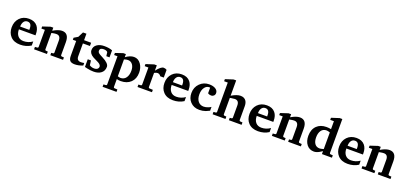

<svg xmlns="http://www.w3.org/2000/svg" viewBox="40 -2041 7546 3561"><g transform="rotate(20 3813.5 -260.5)"><path d="M501 -51Q409 8 290 8Q167 8 99 -65Q35 -133 35 -242Q35 -356 104.5 -428.5Q174 -501 287 -501Q397 -501 453 -432Q501 -373 501 -276V-252H174Q174 -170 214.5 -122.5Q255 -75 327 -75Q421 -75 501 -131ZM359 -308V-330Q359 -443 277 -443Q226 -443 200 -399Q179 -364 178 -308Z M1137 0H886V-47L919 -50Q941 -52 941 -73V-308Q941 -408 859 -408Q830 -408 794.5 -401Q759 -394 762 -394Q762 -394 763 -395V-73Q763 -52 785 -50L819 -47V0H565V-47L608 -50Q630 -52 630 -73V-408H561V-449L712 -499H763V-439Q768 -444 814 -466Q886 -500 939 -500Q1074 -500 1074 -326V-73Q1074 -52 1096 -50L1137 -47Z M1526 -29Q1441 5 1366 5Q1301 5 1273.5 -24.5Q1246 -54 1246 -118V-412H1180V-452L1257 -498L1311 -604H1379V-476H1518V-412H1379V-159Q1379 -72 1461 -72Q1491 -72 1526 -79Z M1946 -156Q1946 -69 1881 -25Q1827 12 1742 12Q1682 12 1614 -3Q1570 -12 1564 -15V-167H1627L1639 -75Q1679 -47 1732 -47Q1777 -47 1801 -70Q1818 -88 1818 -111Q1818 -149 1762 -180Q1710 -206 1657 -232Q1570 -280 1570 -351Q1570 -421 1626 -461.5Q1682 -502 1771 -502Q1870 -502 1931 -476V-338H1868L1858 -415Q1836 -443 1779 -443Q1704 -443 1704 -388Q1704 -360 1728 -340Q1746 -325 1808 -294Q1946 -224 1946 -156Z M2545 -258Q2545 -137 2471.5 -66Q2398 5 2275 5Q2237 5 2196 -5V146Q2196 168 2218 169L2272 172V219H1997V172L2041 169Q2063 168 2063 146V-408H1997V-449L2145 -499H2196V-437Q2282 -501 2358 -501Q2444 -501 2497 -424Q2545 -355 2545 -258ZM2397 -243Q2397 -314 2366 -359Q2332 -409 2271 -409Q2239 -409 2196 -394V-61Q2233 -49 2252 -49Q2321 -49 2360 -104Q2397 -156 2397 -243Z M3005 -330H2936Q2908 -370 2871 -370Q2852 -370 2827.5 -359.5Q2803 -349 2804 -349Q2804 -350 2806 -352V-73Q2806 -51 2828 -50L2892 -47V0L2607 1V-47L2651 -50Q2673 -51 2673 -73V-408H2600V-449L2755 -499H2806V-394Q2890 -501 2942 -501Q2978 -501 3005 -482Z M3516 -51Q3424 8 3305 8Q3182 8 3114 -65Q3050 -133 3050 -242Q3050 -356 3119.5 -428.5Q3189 -501 3302 -501Q3412 -501 3468 -432Q3516 -373 3516 -276V-252H3189Q3189 -170 3229.5 -122.5Q3270 -75 3342 -75Q3436 -75 3516 -131ZM3374 -308V-330Q3374 -443 3292 -443Q3241 -443 3215 -399Q3194 -364 3193 -308Z M4023 -46Q3955 -15 3950 -13Q3891 8 3827 8Q3714 8 3647 -65Q3584 -132 3584 -236Q3584 -352 3659 -426.5Q3734 -501 3842 -501Q3921 -501 3968.5 -470.5Q4016 -440 4016 -391Q4016 -358 3994.5 -337.5Q3973 -317 3944 -317Q3906 -317 3877 -338V-449Q3869 -450 3858 -450Q3808 -450 3772 -404Q3731 -351 3731 -264Q3731 -177 3772 -126.5Q3813 -76 3883 -76Q3923 -76 3971 -95Q4009 -110 4023 -122Z M4661 0H4410V-47L4442 -50Q4464 -52 4464 -73V-309Q4464 -408 4380 -408Q4357 -408 4314 -400Q4300 -397 4285 -395V-73Q4285 -52 4307 -50L4343 -47V0H4089V-47L4130 -50Q4152 -52 4152 -73V-649H4080V-690L4234 -740H4285V-438Q4391 -500 4461 -500Q4539 -500 4574 -444Q4598 -404 4598 -343V-73Q4598 -52 4619 -50L4661 -47Z M5195 -51Q5103 8 4984 8Q4861 8 4793 -65Q4729 -133 4729 -242Q4729 -356 4798.5 -428.5Q4868 -501 4981 -501Q5091 -501 5147 -432Q5195 -373 5195 -276V-252H4868Q4868 -170 4908.5 -122.5Q4949 -75 5021 -75Q5115 -75 5195 -131ZM5053 -308V-330Q5053 -443 4971 -443Q4920 -443 4894 -399Q4873 -364 4872 -308Z M5831 0H5580V-47L5613 -50Q5635 -52 5635 -73V-308Q5635 -408 5553 -408Q5524 -408 5488.5 -401Q5453 -394 5456 -394Q5456 -394 5457 -395V-73Q5457 -52 5479 -50L5513 -47V0H5259V-47L5302 -50Q5324 -52 5324 -73V-408H5255V-449L5406 -499H5457V-439Q5462 -444 5508 -466Q5580 -500 5633 -500Q5768 -500 5768 -326V-73Q5768 -52 5790 -50L5831 -47Z M6444 0H6247V-58Q6218 -40 6190 -22Q6135 8 6089 8Q5999 8 5946 -59Q5893 -126 5893 -233Q5893 -359 5967 -432Q6038 -501 6155 -501Q6202 -501 6247 -492V-649H6174V-690L6329 -740H6380V-73Q6380 -52 6402 -50L6444 -47ZM6247 -99V-427Q6202 -442 6177 -442Q6110 -442 6073 -388Q6039 -338 6039 -256Q6039 -175 6072.5 -129Q6106 -83 6169 -83Q6190 -83 6225 -93Q6236 -96 6247 -99Z M6964 -51Q6872 8 6753 8Q6630 8 6562 -65Q6498 -133 6498 -242Q6498 -356 6567.5 -428.5Q6637 -501 6750 -501Q6860 -501 6916 -432Q6964 -373 6964 -276V-252H6637Q6637 -170 6677.5 -122.5Q6718 -75 6790 -75Q6884 -75 6964 -131ZM6822 -308V-330Q6822 -443 6740 -443Q6689 -443 6663 -399Q6642 -364 6641 -308Z M7600 0H7349V-47L7382 -50Q7404 -52 7404 -73V-308Q7404 -408 7322 -408Q7293 -408 7257.5 -401Q7222 -394 7225 -394Q7225 -394 7226 -395V-73Q7226 -52 7248 -50L7282 -47V0H7028V-47L7071 -50Q7093 -52 7093 -73V-408H7024V-449L7175 -499H7226V-439Q7231 -444 7277 -466Q7349 -500 7402 -500Q7537 -500 7537 -326V-73Q7537 -52 7559 -50L7600 -47Z"/></g></svg>

Font: Apparatus SIL
Style: Bold
Weight: 700
Version: Version 1.0